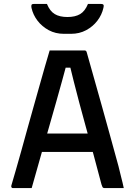

<svg xmlns="http://www.w3.org/2000/svg" viewBox="-20 -962 690 982"><path d="M148 -279H390Q403 -279 415.5 -279Q428 -279 440 -279L471 -288L482 -236L493 -185H158Q155 -185 152.5 -186.5Q150 -188 148.5 -190.5Q147 -193 147 -196ZM142 0Q118 0 94 0Q70 0 46 0Q43 0 41 -1.5Q39 -3 38 -6Q37 -9 38 -13Q48 -47 61 -92Q74 -137 88.5 -189Q103 -241 118.5 -297.5Q134 -354 150 -410Q166 -466 181 -520Q196 -574 209.5 -620.5Q223 -667 234 -704Q279 -704 327 -704Q375 -704 412 -704Q416 -704 418.5 -702.5Q421 -701 422 -699Q423 -697 424 -693Q442 -629 461.5 -560Q481 -491 501.5 -418Q522 -345 543 -268.5Q564 -192 586 -112Q592 -85 599.5 -57Q607 -29 613 0Q591 0 565 0Q539 0 517 0Q511 0 508 -1.5Q505 -3 503.5 -7Q502 -11 499 -19Q479 -96 459 -169Q439 -242 420 -309.5Q401 -377 385.5 -436.5Q370 -496 357 -546.5Q344 -597 335 -636L366 -616H289L321 -635Q311 -597 297.5 -548.5Q284 -500 267.5 -441Q251 -382 231 -313Q211 -244 189 -166Q167 -88 142 0ZM430 -942Q447 -942 463.5 -942Q480 -942 496 -942Q506 -942 509 -937.5Q512 -933 509 -922Q501 -886 478 -856Q455 -826 420.5 -807.5Q386 -789 343 -789H307Q264 -789 229.5 -807.5Q195 -826 172 -856Q149 -886 141 -922Q139 -933 141.5 -937.5Q144 -942 154 -942Q170 -942 186.5 -942Q203 -942 220 -942Q235 -905 260 -890Q285 -875 325 -875Q365 -875 390 -890Q415 -905 430 -942Z"/></svg>

Font: Recursive Medium
Style: Regular
Weight: 500
Version: Version 1.085